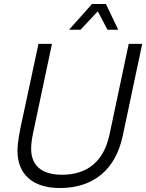

<svg xmlns="http://www.w3.org/2000/svg" viewBox="-20 -932 737 968"><path d="M328 -782H386L473 -875L522 -782H576L514 -912H444ZM282 16C450 16 563 -76 599 -248L697 -711H629L532 -253C502 -113 415 -51 293 -51C188 -51 137 -99 137 -182C137 -208 141 -237 151 -281L242 -711H174L84 -291C78 -261 68 -207 68 -173C68 -53 145 16 282 16Z"/></svg>

Font: Geist Light
Style: Italic
Weight: 300
Italic angle: -12°
Designer: Basement.studio, Andrés Briganti, Mateo Zaragoza
Foundry: Basement.studio, Vercel, Andrés Briganti, Guido Ferreyra, Mateo Zaragoza
Version: Version 1.500